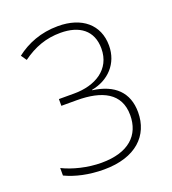

<svg xmlns="http://www.w3.org/2000/svg" viewBox="-134 -825 838 936"><g transform="rotate(-20 285.0 -357.0)"><path d="M475 -550C475 -659 396 -724 273 -724C183 -724 111 -694 54 -650L74 -621C136 -666 198 -689 273 -689C371 -689 435 -643 435 -549C435 -440 344 -388 236 -388H156V-353H236C367 -353 456 -310 456 -196C456 -92 387 -25 246 -25C174 -25 99 -44 47 -70V-31C99 -6 168 10 246 10C412 10 497 -76 497 -196C497 -299 435 -358 323 -373V-375C411 -391 475 -456 475 -550Z"/></g></svg>

Font: Noto Sans Canadian Aboriginal ExtraLight
Style: Regular
Weight: 200
Designer: Monotype Design Team, Typotheque's Kevin King
Foundry: Monotype Imaging Inc.
Version: Version 2.004